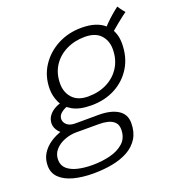

<svg xmlns="http://www.w3.org/2000/svg" viewBox="-208 -689 982 1058"><g transform="rotate(-20 283.0 -160.0)"><path d="M279 -107Q208.5 -107 167.5 -130.8Q126.5 -154.5 109.2 -192Q92 -229.5 92 -270Q92 -345 130 -403.2Q168 -461.5 231.2 -494.8Q294.5 -528 371 -528Q460.5 -528 506.5 -485.5Q552.5 -443 552.5 -371Q552.5 -292 516.8 -232.5Q481 -173 419.2 -140Q357.5 -107 279 -107ZM160.5 249.5Q95.5 249.5 45 236Q-5.5 222.5 -34.2 194.5Q-63 166.5 -63 123Q-63 83.5 -43.8 52.8Q-24.5 22 7.8 0.8Q40 -20.5 79.2 -32Q118.5 -43.5 159.5 -44Q190.5 -44 228 -44.2Q265.5 -44.5 297.5 -44.5Q367.5 -44.5 409 -18.8Q450.5 7 450.5 59Q450.5 111.5 427.8 148.2Q405 185 365 207.2Q325 229.5 272.5 239.5Q220 249.5 160.5 249.5ZM171.5 204Q226 204 275.2 191.8Q324.5 179.5 355.5 151Q386.5 122.5 386.5 73.5Q386.5 45 370.8 30Q355 15 331.8 9.5Q308.5 4 284 4Q249 4 214.2 4Q179.5 4 146.5 4Q113 4 79.5 16.8Q46 29.5 24 53.8Q2 78 2 112.5Q2 145.5 25 165.8Q48 186 86.2 195Q124.5 204 171.5 204ZM115.5 -9Q75 -15.5 55.8 -38.8Q36.5 -62 36.5 -86.5Q36.5 -111.5 50.2 -131Q64 -150.5 86.5 -163.2Q109 -176 134.5 -180.5L165.5 -152.5Q133.5 -144 114.2 -128.5Q95 -113 95 -92.5Q95 -73.5 111.2 -58.8Q127.5 -44 159.5 -44ZM278.5 -159Q341 -159 389.8 -184Q438.5 -209 466.2 -254Q494 -299 494 -358.5Q494 -409 463.2 -441.8Q432.5 -474.5 371.5 -474.5Q311 -474.5 262 -450.2Q213 -426 184.5 -381.8Q156 -337.5 156 -277.5Q156 -226.5 187.2 -192.8Q218.5 -159 278.5 -159ZM513 -430.5 482.5 -459.5Q496.5 -479 517.2 -500Q538 -521 559.5 -539.5Q581 -558 597.5 -570Q600.5 -565 606.5 -556.2Q612.5 -547.5 619.2 -539.2Q626 -531 629.5 -526.5Q622.5 -522 606.8 -509.8Q591 -497.5 572 -482.2Q553 -467 536.8 -452.8Q520.5 -438.5 513 -430.5Z"/></g></svg>

Font: Grandstander Thin ExtraLight
Style: Italic
Weight: 250
Italic angle: -15°
Version: Version 1.200